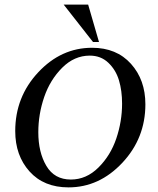

<svg xmlns="http://www.w3.org/2000/svg" viewBox="-20 -802 684 832"><path d="M362 -782 409 -620H383L256 -782ZM146 -229Q146 -142 181 -83Q216 -24 287 -24Q354 -24 406.5 -76Q459 -128 484 -202Q509 -276 509 -353Q509 -409 495.5 -454Q482 -499 449.5 -530Q417 -561 369 -561Q302 -561 249.5 -508.5Q197 -456 171.5 -381.5Q146 -307 146 -229ZM379 -595Q485 -595 547.5 -525.5Q610 -456 610 -350Q610 -203 510 -96.5Q410 10 277 10Q170 10 108 -59Q46 -128 46 -234Q46 -382 145.5 -488.5Q245 -595 379 -595Z"/></svg>

Font: Judson
Style: Italic
Weight: 400
Italic angle: -9.5°
Version: Version 20110429